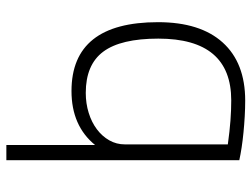

<svg xmlns="http://www.w3.org/2000/svg" viewBox="-116 -474 810 619"><g transform="rotate(90 289.5 -165.0)"><path d="M448 -66Q386 10 274 10Q52 10 52 -269Q52 -405 117.5 -477.5Q183 -550 305 -550Q329 -550 355.5 -548.5Q382 -547 407.5 -544.5Q433 -542 456 -538.5Q479 -535 497 -531V220H448ZM280 -36Q314 -36 344.5 -45.5Q375 -55 397.5 -72Q420 -89 433 -112Q446 -135 446 -162V-494Q403 -500 369 -502.5Q335 -505 304 -505Q105 -505 105 -270Q105 -149 147 -92.5Q189 -36 280 -36Z"/></g></svg>

Font: Encode Sans Normal
Style: ExtraLight
Weight: 200
Designer: Pablo Impallari, Andres Torresi
Foundry: Pablo Impallari, Andres Torresi
Version: Version 1.000; ttfautohint (v1.00) -l 8 -r 50 -G 200 -x 14 -